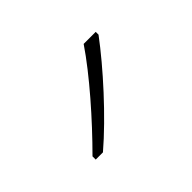

<svg xmlns="http://www.w3.org/2000/svg" viewBox="-49 -854 338 338"><g transform="rotate(-45 119.5 -685.5)"><path d="M199 -758V-765H169C138 -719 85 -659 40 -614V-606H58C106 -647 164 -711 199 -758Z"/></g></svg>

Font: Noto Sans Sinhala SemiCondensed Thin
Style: Regular
Weight: 100
Width: 4
Designer: Jelle Bosma - Monotype Design Team
Foundry: Monotype Imaging Inc.
Version: Version 2.006